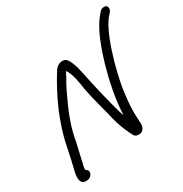

<svg xmlns="http://www.w3.org/2000/svg" viewBox="-178 -908 1003 1051"><g transform="rotate(-30 323.5 -382.5)"><path d="M65 6H66L74 5C91 4 103 -9 106 -23C109 -36 101 -46 91 -49C91 -63 94 -78 98 -92L110 -145C114 -164 120 -185 124 -206C136 -276 159 -344 186 -403C208 -452 231 -503 255 -541C260 -551 265 -563 271 -571C295 -536 302 -482 310 -430C324 -356 347 -284 363 -212C374 -171 388 -135 404 -103C414 -84 416 -70 444 -70C465 -70 477 -86 480 -101C482 -111 483 -120 481 -130C479 -158 478 -195 480 -230C482 -252 484 -277 487 -301C493 -357 507 -413 524 -479C548 -563 583 -666 626 -715C630 -720 634 -723 639 -729C644 -735 647 -744 647 -750C648 -777 616 -776 599 -760L587 -745C555 -709 526 -649 505 -592C459 -465 427 -323 422 -205C417 -215 415 -228 410 -241C386 -329 363 -423 345 -514C339 -541 334 -564 325 -585C318 -600 309 -631 278 -629C247 -627 233 -604 221 -584C167 -495 114 -389 82 -271C69 -225 64 -188 54 -145L42 -93C30 -50 20 6 65 6Z"/></g></svg>

Font: Stray Cat
Style: BdCnObl
Weight: 700
Version: Version 1.0